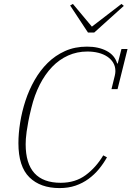

<svg xmlns="http://www.w3.org/2000/svg" viewBox="-20 -948 671 980"><path d="M284 12Q186 12 130 -43Q74 -98 74 -217Q74 -267 83 -323Q92 -379 110 -434Q128 -489 156.5 -539Q185 -589 223.5 -627Q262 -665 312 -687.5Q362 -710 424 -710Q483 -710 524.5 -688Q566 -666 578 -624H581L600 -698H631L580 -493H549L566 -562Q569 -575 569 -585Q569 -609 558 -627.5Q547 -646 527.5 -659Q508 -672 482 -678.5Q456 -685 426 -685Q373 -685 327.5 -664.5Q282 -644 246 -606.5Q210 -569 183 -516Q156 -463 140 -397Q130 -357 124.5 -327.5Q119 -298 116 -276.5Q113 -255 112 -239.5Q111 -224 111 -212Q111 -15 290 -15Q364 -15 417 -54Q470 -93 507 -155L526 -145Q508 -113 485 -85Q462 -57 432 -35Q402 -13 365.5 -0.5Q329 12 284 12ZM338 -920 352 -928 449 -812 600 -928 612 -918 461 -782H429Z"/></svg>

Font: IBM Plex Serif ExtraLight
Style: Italic
Weight: 200
Italic angle: -14°
Designer: Mike Abbink, Paul van der Laan, Pieter van Rosmalen
Foundry: Bold Monday
Version: Version 2.5